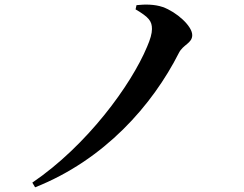

<svg xmlns="http://www.w3.org/2000/svg" viewBox="-20 -756 1040 820"><path d="M559 -716C617 -682 629 -665 629 -632C629 -613 622 -588 608 -556C540 -393 352 -135 118 24L130 44C427 -74 631 -307 744 -530C762 -566 801 -571 801 -606C801 -645 734 -705 675 -726C640 -738 599 -738 563 -734Z"/></svg>

Font: Noto Serif SC
Style: Bold
Weight: 700
Designer: Ryoko NISHIZUKA 西塚涼子 (kana & ideographs); Frank Grießhammer (Latin, Greek & Cyrillic); Wenlong ZHANG 张文龙 (bopomofo); San
Foundry: Adobe
Version: Version 2.001;hotconv 1.1.0;makeotfexe 2.6.0